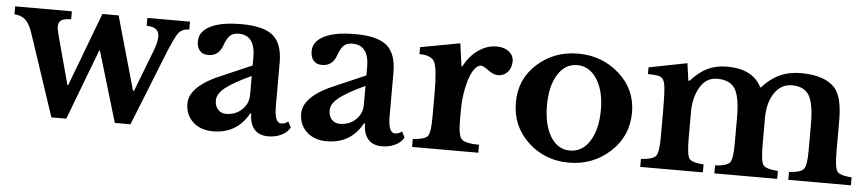

<svg xmlns="http://www.w3.org/2000/svg" viewBox="-37 -747 4361 965"><g transform="rotate(5 2143.0 -265.0)"><path d="M448 -345 313 10H238L101 -401Q86 -448 64.5 -468Q43 -488 8 -490V-530H294V-490Q258 -489 244 -479.5Q230 -470 230 -447Q230 -433 241 -393L304 -159H308L448 -530H530L635 -159H640L720 -366Q738 -412 738 -442Q738 -490 675 -490V-530H890V-490Q854 -490 835.5 -466Q817 -442 775 -336L637 10H558L452 -345Z M1223 -190V-285Q1136 -245 1095 -213Q1054 -181 1054 -147Q1054 -118 1070 -101Q1086 -84 1110 -84Q1158 -84 1190.5 -114.5Q1223 -145 1223 -190ZM1082 -277 1223 -338V-380Q1223 -491 1139 -491Q1111 -491 1095.5 -476Q1080 -461 1067 -424Q1048 -371 996 -371Q968 -371 953 -388Q938 -405 938 -436Q938 -484 992 -512Q1046 -540 1149 -540Q1262 -540 1309.5 -499.5Q1357 -459 1357 -364V-145Q1357 -60 1391 -60Q1410 -60 1426 -73L1441 -44Q1428 -19 1398 -4.5Q1368 10 1331 10Q1285 10 1261 -18Q1237 -46 1237 -97H1232Q1174 9 1052 9Q990 9 951.5 -26.5Q913 -62 913 -119Q913 -209 1082 -277Z M1797 -190V-285Q1710 -245 1669 -213Q1628 -181 1628 -147Q1628 -118 1644 -101Q1660 -84 1684 -84Q1732 -84 1764.5 -114.5Q1797 -145 1797 -190ZM1656 -277 1797 -338V-380Q1797 -491 1713 -491Q1685 -491 1669.5 -476Q1654 -461 1641 -424Q1622 -371 1570 -371Q1542 -371 1527 -388Q1512 -405 1512 -436Q1512 -484 1566 -512Q1620 -540 1723 -540Q1836 -540 1883.5 -499.5Q1931 -459 1931 -364V-145Q1931 -60 1965 -60Q1984 -60 2000 -73L2015 -44Q2002 -19 1972 -4.5Q1942 10 1905 10Q1859 10 1835 -18Q1811 -46 1811 -97H1806Q1748 9 1626 9Q1564 9 1525.5 -26.5Q1487 -62 1487 -119Q1487 -209 1656 -277Z M2285 -203V-155Q2285 -78 2303 -59.5Q2321 -41 2391 -40V0H2057V-40Q2118 -44 2132 -62.5Q2146 -81 2146 -157V-279Q2146 -403 2130 -435.5Q2114 -468 2053 -468V-503L2253 -540L2269 -425H2273Q2300 -478 2344 -509Q2388 -540 2437 -540Q2475 -540 2499 -521Q2523 -502 2523 -473Q2523 -440 2504 -418.5Q2485 -397 2454 -397Q2432 -397 2405.5 -417Q2379 -437 2367 -437Q2348 -437 2331 -412Q2314 -387 2303 -345Q2285 -280 2285 -203Z M3143 -269Q3143 -149 3056 -69.5Q2969 10 2848 10Q2727 10 2642 -69.5Q2557 -149 2557 -269Q2557 -386 2642 -463Q2727 -540 2848 -540Q2969 -540 3056 -462.5Q3143 -385 3143 -269ZM2848 -482Q2787 -482 2750.5 -423Q2714 -364 2714 -268Q2714 -169 2750.5 -110Q2787 -51 2848 -51Q2911 -51 2948.5 -110.5Q2986 -170 2986 -268Q2986 -364 2948 -423Q2910 -482 2848 -482Z M3438 -297V-165Q3438 -82 3451 -63Q3464 -44 3524 -40V0H3208V-40Q3268 -44 3283 -63Q3298 -82 3298 -157V-281Q3298 -403 3291 -428Q3285 -453 3269.5 -460.5Q3254 -468 3206 -468V-502L3399 -540L3411 -453H3417Q3459 -499 3501.5 -519.5Q3544 -540 3600 -540Q3729 -540 3774 -451H3778Q3854 -540 3971 -540Q4093 -540 4145 -482Q4184 -437 4184 -319V-165Q4184 -83 4197.5 -63.5Q4211 -44 4271 -40V0H3955V-40Q4015 -43 4029.5 -62.5Q4044 -82 4044 -157V-288Q4044 -392 4019 -433.5Q3994 -475 3932 -475Q3871 -475 3837 -414Q3811 -367 3811 -297V-165Q3811 -82 3824.5 -63Q3838 -44 3899 -40V0H3582V-40Q3642 -44 3656.5 -62.5Q3671 -81 3671 -157V-288Q3671 -393 3645.5 -434Q3620 -475 3555 -475Q3496 -475 3465 -416Q3438 -365 3438 -297Z"/></g></svg>

Font: Libre Baskerville
Style: Bold
Weight: 700
Designer: Pablo Impallari, Rodrigo Fuenzalida
Foundry: Pablo Impallari, Rodrigo Fuenzalida
Version: Version 1.000